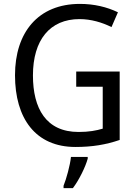

<svg xmlns="http://www.w3.org/2000/svg" viewBox="-20 -744 701 985"><path d="M371 -377V-299H507V-84C474 -74 436 -67 383 -67C216 -67 149 -188 149 -357C149 -539 236 -646 388 -646C447 -646 504 -629 552 -605L585 -681C529 -708 463 -724 390 -724C175 -724 57 -577 57 -358C57 -137 162 10 367 10C454 10 524 -2 594 -26V-377ZM430 70V61H344C340 103 320 175 306 209V221H354C386 179 419 111 430 70Z"/></svg>

Font: Noto Sans Lao SemiCondensed
Style: Regular
Weight: 400
Width: 4
Designer: Monotype Design Team
Foundry: Monotype Imaging Inc.
Version: Version 2.003